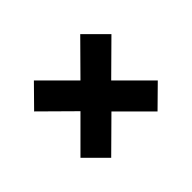

<svg xmlns="http://www.w3.org/2000/svg" viewBox="-85 -541 583 583"><g transform="rotate(-45 206.0 -250.0)"><path d="M106 -84 40 -150 140 -250 40 -349 106 -416 206 -316 305 -416 372 -349 272 -250 372 -150 305 -84 206 -183Z"/></g></svg>

Font: Odibee Sans
Style: Regular
Weight: 400
Designer: James Barnard - Barnard Co. Limited
Version: Version 2.001; ttfautohint (v1.8.3)